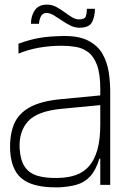

<svg xmlns="http://www.w3.org/2000/svg" viewBox="-20 -800 556 831"><path d="M414 0V-307Q414 -313 414 -330Q414 -347 414 -366.5Q414 -386 414 -400.5Q414 -415 414 -415Q414 -480 400 -518Q386 -556 362 -574Q338 -592 308.5 -597Q279 -602 248 -602Q198 -602 151 -594Q104 -586 60 -568V-611Q110 -629 151.5 -636Q193 -643 248 -644Q319 -646 361 -624.5Q403 -603 423.5 -567Q444 -531 450.5 -488Q457 -445 457 -404V0ZM233 11Q159 12 114 -5Q69 -22 48 -58Q27 -94 24 -146Q21 -214 40 -261Q59 -308 108.5 -335.5Q158 -363 246 -371L434 -389V-347L246 -329Q141 -319 101 -274.5Q61 -230 65 -157Q68 -107 87 -78.5Q106 -50 143 -39Q180 -28 235 -30Q277 -31 310 -43Q343 -55 366 -81.5Q389 -108 401.5 -152Q414 -196 414 -260L432 -113H410Q395 -64 371 -37.5Q347 -11 313 -1Q279 9 233 11ZM324 -680Q303 -680 283.5 -690Q264 -700 246.5 -712Q229 -724 212.5 -734Q196 -744 181 -744Q164 -744 156.5 -728Q149 -712 149 -697H114Q114 -731 130.5 -755.5Q147 -780 184 -780Q205 -780 223.5 -770Q242 -760 259 -747.5Q276 -735 291.5 -725.5Q307 -716 322 -716Q347 -716 351.5 -729.5Q356 -743 356 -762H391Q391 -729 378.5 -704.5Q366 -680 324 -680Z"/></svg>

Font: Matangi Light
Style: Regular
Weight: 300
Designer: Prashant Pant
Foundry: The Graphic Ant
Version: Version 3.002